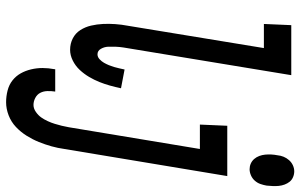

<svg xmlns="http://www.w3.org/2000/svg" viewBox="-202 -584 1008 645"><g transform="rotate(90 302.5 -261.0)"><path d="M147 8Q126 8 108.5 -1Q91 -10 80.5 -26.5Q70 -43 65.5 -62.5Q61 -82 60 -102.5Q59 -123 60.5 -144Q62 -165 66 -186L141 -643H60L64 -735H232L139 -171Q137 -158 136.5 -145Q136 -132 136.5 -119.5Q137 -107 143.5 -95.5Q150 -84 162 -84Q171 -84 178.5 -91Q186 -98 190.5 -106Q195 -114 198.5 -122.5Q202 -131 204.5 -139.5Q207 -148 209 -157Q211 -166 213 -175L276 -163Q272 -144 267 -126Q262 -108 255 -90.5Q248 -73 238 -56Q228 -39 214.5 -24.5Q201 -10 183 -1Q165 8 147 8ZM548 -595Q538 -595 529 -599Q520 -603 513.5 -610.5Q507 -618 503.5 -627.5Q500 -637 499 -647Q498 -657 498.5 -667.5Q499 -678 501 -688Q502 -699 506 -709Q510 -719 517.5 -727.5Q525 -736 535 -740.5Q545 -745 555 -745Q565 -745 574.5 -741Q584 -737 590 -729.5Q596 -722 599.5 -712.5Q603 -703 604 -693Q605 -683 604.5 -672.5Q604 -662 603 -652Q601 -641 597.5 -631Q594 -621 586.5 -612.5Q579 -604 568.5 -599.5Q558 -595 548 -595ZM323 223Q303 223 283.5 218Q264 213 249.5 201.5Q235 190 226 174Q217 158 212.5 139Q208 120 208 100.5Q208 81 212 60V58H287V59Q285 72 285.5 85Q286 98 291.5 108.5Q297 119 308.5 125Q320 131 332 131Q344 131 355.5 123Q367 115 374 105Q381 95 386.5 83Q392 71 395.5 59.5Q399 48 402 36Q405 24 407 12L480 -428H398L402 -520H571L480 27Q477 49 471 70.5Q465 92 456.5 113Q448 134 435.5 154Q423 174 406 190Q389 206 367 214.5Q345 223 323 223Z"/></g></svg>

Font: Iosevka Semibold Extended
Style: Italic
Weight: 600
Width: 7
Italic angle: -9°
Monospace: yes
Designer: Belleve Invis
Foundry: Belleve Invis
Version: Version 32.5.0; ttfautohint (v1.8.4)